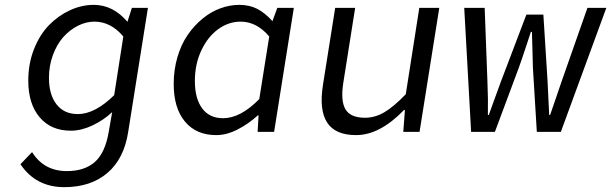

<svg xmlns="http://www.w3.org/2000/svg" viewBox="-20 -542 2512 789"><path d="M244.1 227.1Q127.4 227.1 64 132.8L111.8 83Q160.6 161.1 254.9 161.1Q327.1 161.1 369.6 123.8Q412.1 86.4 426.8 0L440.9 -81.1Q405.3 -47.9 359.6 -26.4Q314 -4.9 271 -4.9Q189.9 -4.9 143.1 -59.8Q96.2 -114.7 96.2 -210.9Q96.2 -280.3 119.6 -339.8Q143.1 -399.4 181.2 -438.5Q219.2 -477.5 267.3 -499.8Q315.4 -522 365.2 -522Q444.8 -522 503.9 -452.1V-453.1L522 -509.8H587.9L506.8 0Q489.7 110.4 421.4 168.7Q353 227.1 244.1 227.1ZM299.8 -73.2Q370.1 -73.2 449.2 -150.9L486.8 -392.1Q435.1 -453.1 368.2 -453.1Q333.5 -453.1 299.8 -436Q266.1 -418.9 239.7 -389.2Q213.4 -359.4 197.3 -315.4Q181.2 -271.5 181.2 -222.2Q181.2 -153.3 212.2 -113.3Q243.2 -73.2 299.8 -73.2Z M868.7 13.2Q786.6 13.2 740.2 -42.2Q693.8 -97.7 693.8 -196.8Q693.8 -255.4 709.2 -307.6Q724.6 -359.9 751.2 -398.4Q777.8 -437 812.3 -465.3Q846.7 -493.7 885.5 -507.8Q924.3 -522 963.4 -522Q1005.4 -522 1037.4 -505.4Q1069.3 -488.8 1099.6 -455.1L1119.6 -509.8H1187.5L1106.4 0H1038.6L1042.5 -67.9H1039.6Q1001 -32.7 956.1 -9.8Q911.1 13.2 868.7 13.2ZM896.5 -56.2Q968.3 -56.2 1045.4 -134.8L1086.4 -392.1Q1034.7 -453.1 968.8 -453.1Q920.4 -453.1 877.7 -422.9Q835 -392.6 807.9 -335.9Q780.8 -279.3 780.8 -209Q780.8 -137.2 810.8 -96.7Q840.8 -56.2 896.5 -56.2Z M1443.4 13.2Q1357.4 13.2 1324.2 -38.6Q1291 -90.3 1307.1 -192.9L1357.4 -509.8H1439.5L1391.1 -204.1Q1378.9 -128.4 1399.4 -93.3Q1419.9 -58.1 1480 -58.1Q1521 -58.1 1559.3 -80.6Q1597.7 -103 1647.5 -154.8L1703.1 -509.8H1785.2L1704.1 0H1637.2L1644 -89.8H1640.1Q1540.5 13.2 1443.4 13.2Z M1916 0 1887.7 -509.8H1971.7L1982.9 -210.9Q1986.3 -131.3 1984.9 -69.8H1988.8Q1991.2 -76.2 2010.3 -129.6Q2029.3 -183.1 2040 -210.9L2143.1 -481.9H2212.9L2230 -210.9Q2232.9 -162.1 2236.8 -69.8H2240.7Q2249.5 -94.7 2265.4 -141.6Q2281.2 -188.5 2289.1 -210.9L2394 -509.8H2471.7L2284.7 0H2186L2169.9 -264.2Q2168.9 -288.6 2168 -337.4Q2167 -386.2 2166 -411.1H2161.6Q2157.2 -397.9 2140.6 -347.4Q2124 -296.9 2111.8 -263.2L2013.7 0Z"/></svg>

Font: Office Code Pro Italic
Style: Regular
Weight: 400
Italic angle: -9°
Designer: Nathan Rutzky & Paul D. Hunt
Foundry: Adobe Systems Incorporated
Version: Version 1.004;PS 001.004;hotconv 1.0.70;makeotf.lib2.5.58329